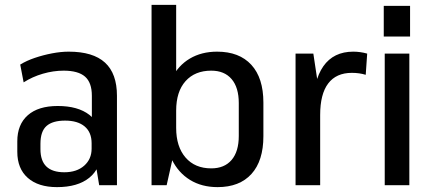

<svg xmlns="http://www.w3.org/2000/svg" viewBox="-20 -760 1774 788"><path d="M357 -183V-367Q357 -421 329 -445.5Q301 -470 241 -470Q199 -470 156 -457.5Q113 -445 77 -422L63 -495Q89 -511 123 -522.5Q157 -534 193.5 -541Q230 -548 262 -548Q362 -548 411 -503Q460 -458 460 -367V0H387ZM214 8Q137 8 94 -30Q51 -68 51 -137V-180Q51 -249 94 -287Q137 -325 217 -325Q300 -325 347 -288.5Q394 -252 394 -183V-138Q394 -69 346.5 -30.5Q299 8 214 8ZM244 -53Q295 -53 325.5 -80Q356 -107 356 -150V-172Q356 -217 327.5 -241Q299 -265 247 -265Q196 -265 171 -243Q146 -221 146 -170V-148Q146 -100 170.5 -76.5Q195 -53 244 -53Z M873 8Q808 8 760 -21.5Q712 -51 685.5 -105Q659 -159 659 -233V-311Q659 -385 685 -438Q711 -491 759 -519.5Q807 -548 871 -548Q962 -548 1011.5 -494Q1061 -440 1061 -339V-201Q1061 -100 1012 -46Q963 8 873 8ZM602 -740H703V-174L664 0H602ZM847 -69Q901 -69 930.5 -103.5Q960 -138 960 -202V-337Q960 -401 930.5 -435.5Q901 -470 847 -470Q780 -470 741.5 -427Q703 -384 703 -306V-235Q703 -158 741.5 -113.5Q780 -69 847 -69Z M1193 -540H1266L1294 -354V0H1193ZM1265 -312Q1265 -428 1307 -488Q1349 -548 1430 -548Q1444 -548 1458.5 -546Q1473 -544 1487 -540L1481 -453Q1455 -461 1424 -461Q1360 -461 1327 -417.5Q1294 -374 1294 -288Z M1660 -540V0H1559V-540ZM1663 -736V-610H1555V-736Z"/></svg>

Font: Pathway Extreme SemiCondensed Medium
Style: Regular
Weight: 500
Width: 4
Version: Version 1.001;gftools[0.9.26]